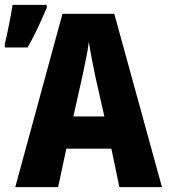

<svg xmlns="http://www.w3.org/2000/svg" viewBox="-39 -773 706 793"><path d="M392 -292H264L301 -457Q308 -492 316 -529Q324 -566 328 -601Q333 -566 340.5 -528Q348 -490 355 -456ZM454 0H630L433 -716H219L24 0H201L235 -159H421ZM-19 -577H75Q99 -619 118.5 -661Q138 -703 154 -741V-753H13Q9 -725 -1.5 -672.5Q-12 -620 -19 -592Z"/></svg>

Font: Noto Sans Display SemiCondensed Extra
Style: Regular
Weight: 800
Width: 4
Designer: Monotype Design Team
Foundry: Monotype Imaging Inc.
Version: Version 1.900